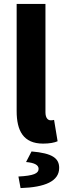

<svg xmlns="http://www.w3.org/2000/svg" viewBox="-20 -721 326 980"><path d="M200 12C233 12 258 7 274 0L256 -109C248 -107 244 -107 238 -107C226 -107 212 -117 212 -148V-701H65V-154C65 -54 99 12 200 12ZM85 239C210 235 282 204 282 136C282 87 248 61 141 52L113 106C158 110 177 122 177 141C177 164 152 176 74 180Z"/></svg>

Font: Giro Sans Regular
Style: Bold
Weight: 700
Designer: Paul D. Hunt
Foundry: Adobe Systems Incorporated
Version: Version 1.000;PS 1.0;hotconv 1.0.88;makeotf.lib2.5.647800